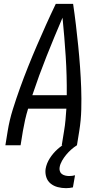

<svg xmlns="http://www.w3.org/2000/svg" viewBox="-20 -755 540 998"><path d="M8 0 20 -74Q29 -130 46.5 -186Q64 -242 84 -297.5Q104 -353 126 -408Q148 -463 171.5 -517.5Q195 -572 219.5 -626.5Q244 -681 270 -735H360Q368 -681 374.5 -626.5Q381 -572 386.5 -517.5Q392 -463 396 -408Q400 -353 402 -297.5Q404 -242 402.5 -186Q401 -130 392 -74L380 0H301L313 -74Q318 -103 320.5 -132Q323 -161 325 -190H126Q117 -161 110.5 -132Q104 -103 99 -74L87 0ZM327 -260Q328 -362 321.5 -462.5Q315 -563 305 -663Q262 -563 222 -462.5Q182 -362 148 -260ZM323 223Q301 223 280 217.5Q259 212 243 199Q227 186 220.5 165.5Q214 145 217 123Q222 94 239 67.5Q256 41 279.5 20Q303 -1 330.5 -16Q358 -31 386 -39L380 0Q364 10 350 22.5Q336 35 324 49.5Q312 64 302.5 80.5Q293 97 290 114Q288 124 291 134Q294 144 301.5 149.5Q309 155 319 157.5Q329 160 339 160Q347 160 355 159Q363 158 370 156L359 219Q350 221 341 222Q332 223 323 223Z"/></svg>

Font: Iosevka Term Curly Oblique
Style: Regular
Weight: 400
Italic angle: -9°
Designer: Belleve Invis
Foundry: Belleve Invis
Version: Version 32.3.0